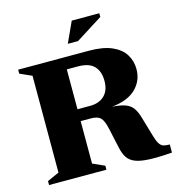

<svg xmlns="http://www.w3.org/2000/svg" viewBox="-124 -964 991 1077"><g transform="rotate(-15 371.5 -425.5)"><path d="M29.5 -647V-670H440Q523 -670 574 -647.2Q625 -624.5 648.2 -586.5Q671.5 -548.5 671.5 -502Q671.5 -435 624.8 -388.8Q578 -342.5 484.5 -333Q535.5 -330 563.5 -318.5Q591.5 -307 605.5 -286Q619.5 -265 629 -233L664 -114Q673.5 -81.5 683.8 -66.8Q694 -52 708 -48.2Q722 -44.5 742.5 -44.5V2.5Q661.5 8.5 610 6.2Q558.5 4 528.8 -8Q499 -20 484.2 -42.8Q469.5 -65.5 462 -100L436.5 -216.5Q425.5 -267.5 408.2 -284Q391 -300.5 352 -300.5H293.5V-54L362.5 -23V0H29.5V-23L98.5 -54V-616ZM368 -369.5Q419 -369.5 450 -399Q481 -428.5 481 -484.5Q481 -539.5 451.8 -570.2Q422.5 -601 357 -601H293.5V-369.5ZM336 -738 391 -858H551V-836.5L395.5 -738Z"/></g></svg>

Font: Newsreader 16pt ExtraBold
Style: Regular
Weight: 800
Designer: Hugues Gentile
Foundry: Production Type
Version: Version 1.003; ttfautohint (v1.8.3)